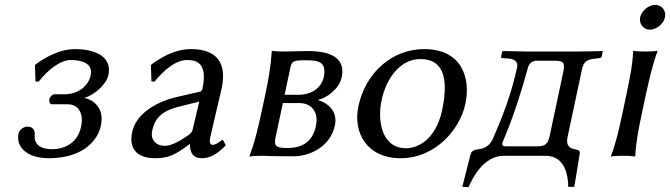

<svg xmlns="http://www.w3.org/2000/svg" viewBox="-20 -641 2757 790"><path d="M271 -394C310 -394 365 -384 353 -330C348 -304 318 -253 243 -253H203C196 -253 185 -242 183 -232C181 -223 185 -212 194 -212H258C308 -212 324 -167 314 -121C297 -40 228 -27 195 -27C144 -27 120 -49 123 -83C126 -116 104 -120 93 -120C75 -120 59 -105 56 -91C45 -37 90 10 181 10C326 10 384 -68 395 -124C413 -206 351 -235 326 -238C369 -250 417 -293 426 -332C444 -418 353 -439 290 -439C218 -439 157 -398 128 -377L124 -373L126 -306L139 -305C174 -350 226 -394 271 -394Z M845 -76C851 -105 890 -266 892 -277C921 -412 838 -439 766 -439C694 -439 634 -398 605 -377L601 -373L603 -306L616 -305C651 -350 703 -394 748 -394C782 -394 837 -389 813 -276C811 -269 807 -265 804 -264L712 -243C611 -220 538 -166 524 -98C508 -24 549 10 619 10C671 10 701 -3 760 -48H762C761 -32 763 10 810 10C841 10 870 -3 909 -43L898 -64L895 -66C885 -59 869 -45 855 -45C844 -45 841 -56 845 -76ZM800 -223 773 -110C771 -97 763 -90 754 -84C723 -63 687 -41 659 -41C617 -41 599 -71 606 -102C615 -147 638 -183 716 -202Z M1057 0C1090 0 1067 2 1190 2C1249 2 1338 -33 1358 -125C1370 -181 1332 -216 1290 -229V-231C1318 -235 1375 -272 1386 -323C1399 -384 1368 -431 1246 -431C1208 -431 1186 -429 1148 -429C1113 -429 1100 -432 1100 -432L1098 -429C1095 -376 1087 -325 1071 -249L1056 -180C1040 -105 1027 -54 1007 0V3C1007 3 1022 0 1057 0ZM1144 -217H1210C1267 -217 1291 -175 1280 -123C1266 -56 1222 -32 1162 -32C1113 -32 1107 -41 1114 -77ZM1151 -251 1174 -359C1181 -389 1183 -393 1239 -393C1293 -393 1325 -385 1312 -323C1303 -283 1266 -251 1208 -251Z M1455 -205C1431 -95 1490 10 1628 10C1771 10 1872 -107 1895 -214C1917 -318 1882 -439 1725 -439C1594 -439 1484 -342 1455 -205ZM1710 -398C1795 -398 1830 -334 1799 -187C1772 -63 1696 -31 1651 -31C1547 -31 1533 -151 1550 -228C1568 -315 1624 -398 1710 -398Z M2053 0H2225C2308 0 2318 88 2318 128H2343L2365 -6C2368 -20 2362 -24 2345 -27C2328 -30 2307 -39 2315 -76L2374 -353C2381 -387 2393 -396 2430 -400L2447 -402C2451 -402 2455 -405 2456 -409L2460 -429V-431C2460 -431 2386 -429 2353 -429H2144C2127 -429 2050 -431 2050 -431L2046 -429L2042 -407C2041 -403 2044 -402 2047 -402L2074 -400C2108 -397 2110 -377 2108 -365C2082 -246 2045 -155 2008 -70C1996 -43 1976 -30 1949 -27C1935 -25 1921 -23 1916 -5L1882 128L1908 129C1924 92 1969 0 2053 0ZM2047 -51C2050 -68 2090 -137 2153 -365C2154 -369 2163 -391 2186 -391H2267C2304 -391 2304 -376 2297 -342L2243 -88C2236 -55 2229 -39 2192 -39H2063C2053 -39 2045 -40 2047 -51Z M2557 -250 2542 -179C2526 -105 2515 -54 2494 0V3C2494 3 2509 0 2544 0C2578 0 2591 3 2591 3L2594 0C2597 -57 2606 -104 2622 -179L2637 -250C2654 -325 2664 -372 2685 -429L2684 -432C2684 -432 2669 -429 2635 -429C2600 -429 2587 -432 2587 -432L2585 -429C2583 -375 2572 -321 2557 -250ZM2614 -570C2609 -543 2627 -519 2654 -519C2681 -519 2711 -543 2716 -570C2722 -597 2703 -621 2676 -621C2649 -621 2620 -597 2614 -570Z"/></svg>

Font: Libertinus Sans
Style: Italic
Weight: 400
Italic angle: -12°
Designer: Philipp H. Poll, Khaled Hosny
Foundry: Caleb Maclennan
Version: Version 7.050;RELEASE